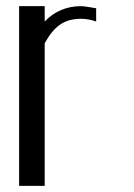

<svg xmlns="http://www.w3.org/2000/svg" viewBox="-20 -603 436 623"><path d="M42 -583H125V-533.2Q172.9 -583 243.2 -583Q253.9 -583 292 -576.2V-533.2Q266.6 -542 243.2 -542Q202.1 -542 175.3 -523.4Q148.4 -504.9 125 -462.9V0H42Z"/></svg>

Font: wanta
Style: Medium
Weight: 500
Version: Version 0.91